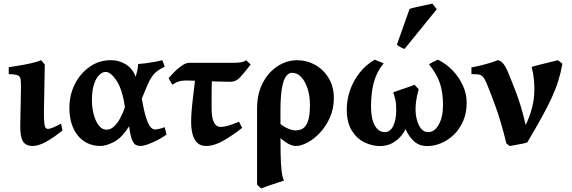

<svg xmlns="http://www.w3.org/2000/svg" viewBox="-20 -808 3221 1082"><path d="M332 -72.8Q280.3 -30.8 238 -8.1Q195.8 14.6 165 14.6Q124 14.6 108.6 -12.7Q93.3 -40 94.2 -99.1L98.1 -307.1Q98.6 -341.3 96.4 -359.1Q94.2 -377 79.8 -383.5Q65.4 -390.1 29.3 -390.1V-429.2Q50.3 -432.6 85.4 -438.2Q120.6 -443.8 155.8 -451.7Q190.9 -459.5 211.9 -468.8L232.4 -444.3L227.5 -179.2Q227.1 -134.3 229.7 -113.5Q232.4 -92.8 237.8 -87.2Q243.2 -81.5 249.5 -81.5Q270 -81.5 324.2 -111.3Z M547.4 14.6Q466.8 14.6 418.9 -43.7Q371.1 -102.1 371.1 -201.2Q371.1 -272 401.4 -332.8Q431.6 -393.6 484.6 -431.2Q537.6 -468.8 605.5 -468.8Q650.4 -468.8 688.2 -446Q726.1 -423.3 744.6 -375.5Q750 -392.6 753.2 -407.5Q756.3 -422.4 758.8 -447.3Q772.9 -447.8 799.3 -451.2Q825.7 -454.6 852.5 -459.5Q879.4 -464.4 894.5 -468.8Q897 -463.9 901.9 -450.4Q906.7 -437 908.2 -432.1Q882.3 -419.9 865.7 -407.2Q849.1 -394.5 836.4 -376.2Q823.7 -357.9 810.8 -328.4Q797.9 -298.8 779.3 -252.4Q792 -178.2 804.7 -140.6Q817.4 -103 829.6 -90.6Q841.8 -78.1 852.1 -78.1Q859.9 -78.1 875.2 -81.3Q890.6 -84.5 908.2 -91.3Q909.2 -86.9 912.8 -72.3Q916.5 -57.6 918.5 -49.8Q896 -33.2 867.7 -18.6Q839.4 -3.9 813.2 5.4Q787.1 14.6 771 14.6Q757.8 14.6 745.8 8.8Q733.9 2.9 724.1 -20.5Q714.4 -43.9 707.5 -96.7Q667 -31.2 622.3 -8.3Q577.6 14.6 547.4 14.6ZM580.1 -77.1Q603 -77.1 622.3 -95Q641.6 -112.8 657 -141.6Q672.4 -170.4 684.1 -203.1Q669.9 -303.7 637 -353.3Q604 -402.8 575.2 -402.8Q558.1 -402.8 540 -386.2Q522 -369.6 510 -334Q498 -298.3 498 -240.7Q498 -202.1 507.8 -164.3Q517.6 -126.5 536.1 -101.8Q554.7 -77.1 580.1 -77.1Z M1392.6 -444.3Q1355.5 -396.5 1332.5 -371.8Q1309.6 -347.2 1280.3 -347.2Q1237.3 -347.2 1192.6 -348.9Q1147.9 -350.6 1109.1 -352.3Q1070.3 -354 1044.4 -354H1019.5Q1006.8 -354 991.2 -350.1Q975.6 -346.2 951.2 -330.6L930.2 -367.2Q945.8 -386.2 966.1 -406.2Q986.3 -426.3 1007.8 -440.2Q1029.3 -454.1 1047.4 -454.1Q1088.4 -454.1 1135.7 -454.1Q1183.1 -454.1 1225.8 -454.1Q1268.6 -454.1 1295.4 -454.1Q1319.8 -454.1 1337.9 -456.8Q1356 -459.5 1366.7 -468.8ZM1344.7 -87.4Q1293 -46.4 1240 -15.9Q1187 14.6 1141.1 14.6Q1109.4 14.6 1090.8 -3.9Q1072.3 -22.5 1064.7 -53.5Q1057.1 -84.5 1057.1 -121.1Q1057.1 -173.8 1067.4 -256.1Q1077.6 -338.4 1086.4 -429.2L1177.2 -426.3Q1172.9 -348.1 1172.6 -295.2Q1172.4 -242.2 1172.4 -201.7Q1172.4 -144.5 1185.3 -118.7Q1198.2 -92.8 1224.6 -92.8Q1239.3 -92.8 1261.5 -98.4Q1283.7 -104 1326.7 -122.1Z M1861.3 -255.4Q1861.3 -195.8 1839.4 -146.2Q1817.4 -96.7 1783.7 -60.5Q1750 -24.4 1713.4 -4.9Q1676.8 14.6 1647.5 14.6Q1633.3 14.6 1615.2 7.3Q1597.2 0 1569.6 -21.7Q1542 -43.5 1500 -86.9Q1504.4 -90.3 1502.9 -99.1Q1501.5 -107.9 1499.5 -118.2Q1497.6 -128.4 1500 -136.2Q1502.4 -144 1514.6 -145.5Q1564.9 -102.5 1593.5 -87.9Q1622.1 -73.2 1646.5 -73.2Q1668 -73.2 1686.3 -83.7Q1704.6 -94.2 1715.6 -125.2Q1726.6 -156.2 1726.6 -217.3Q1726.6 -267.6 1713.4 -308.6Q1700.2 -349.6 1677.5 -373.8Q1654.8 -397.9 1626 -397.9Q1606.9 -397.9 1592 -377.9Q1577.1 -357.9 1568.8 -311Q1560.5 -264.2 1560.5 -183.6Q1560.5 -157.2 1560.5 -124.5Q1560.5 -91.8 1560.5 -66.2Q1560.5 -40.5 1560.5 -34.7Q1560.5 14.6 1561.5 64.2Q1562.5 113.8 1566.7 152.8Q1570.8 191.9 1580.6 209.5Q1565.9 214.4 1540.5 222.7Q1515.1 231 1490.5 239.5Q1465.8 248 1452.1 253.9Q1447.3 250 1439.9 243.4Q1432.6 236.8 1428.7 232.4Q1428.7 212.9 1428.7 172.1Q1428.7 131.3 1428.7 79.8Q1428.7 28.3 1428.7 -24.9Q1428.7 -78.1 1428.7 -124Q1428.7 -169.9 1428.7 -197.8Q1428.7 -263.7 1448.7 -314.2Q1468.8 -364.7 1501.5 -399.2Q1534.2 -433.6 1573.7 -451.2Q1613.3 -468.8 1652.8 -468.8Q1709 -468.8 1756.3 -442.1Q1803.7 -415.5 1832.5 -367.4Q1861.3 -319.3 1861.3 -255.4Z M2609.9 -229Q2609.9 -172.4 2590.6 -127.2Q2571.3 -82 2539.1 -50.3Q2506.8 -18.6 2467.3 -1.7Q2427.7 15.1 2387.7 15.1Q2340.3 15.1 2310.3 -14.4Q2280.3 -43.9 2265.6 -81.1Q2255.4 -58.6 2235.6 -36.4Q2215.8 -14.2 2187 0.5Q2158.2 15.1 2120.1 15.1Q2078.1 15.1 2034.9 -5.4Q1991.7 -25.9 1962.9 -71.5Q1934.1 -117.2 1934.1 -191.9Q1934.1 -244.6 1951.9 -297.4Q1969.7 -350.1 2004.9 -395.8Q2040 -441.4 2091.8 -471.7Q2094.2 -470.2 2105.7 -465.8Q2117.2 -461.4 2128.4 -457Q2139.6 -452.6 2142.1 -450.2Q2110.8 -413.6 2095.5 -370.6Q2080.1 -327.6 2075.4 -285.6Q2070.8 -243.7 2070.8 -209Q2070.8 -139.6 2091.8 -101.6Q2112.8 -63.5 2148.4 -63.5Q2179.2 -63.5 2195.8 -97.9Q2212.4 -132.3 2212.9 -184.1Q2213.4 -220.2 2208 -245.6Q2202.6 -271 2195.8 -287.6Q2210 -293 2234.6 -301.3Q2259.3 -309.6 2282.7 -317.9Q2306.2 -326.2 2316.4 -330.1Q2320.3 -325.2 2330.1 -315.2Q2339.8 -305.2 2339.8 -305.2Q2339.8 -305.2 2335 -287.4Q2330.1 -269.5 2325.7 -242.4Q2321.3 -215.3 2321.8 -187Q2322.8 -138.2 2341.6 -100.8Q2360.4 -63.5 2393.1 -63.5Q2429.2 -63.5 2452.9 -106.4Q2476.6 -149.4 2476.6 -215.8Q2476.6 -285.6 2459.5 -337.6Q2442.4 -389.6 2397.5 -445.8Q2400.4 -448.2 2411.4 -453.9Q2422.4 -459.5 2433.6 -465.1Q2444.8 -470.7 2447.8 -471.7Q2493.7 -449.2 2530.3 -411.4Q2566.9 -373.5 2588.4 -326.4Q2609.9 -279.3 2609.9 -229ZM2259.8 -532.2Q2252 -534.2 2238.5 -541.5Q2225.1 -548.8 2216.8 -556.2L2288.1 -757.8Q2298.8 -761.7 2324.7 -767.6Q2350.6 -773.4 2377.4 -779.1Q2404.3 -784.7 2416.5 -787.6L2441.4 -755.9Z M3149.4 -448.7Q3140.6 -398.9 3126 -352.1Q3111.3 -305.2 3087.9 -254.6Q3064.5 -204.1 3031 -143.6Q2997.6 -83 2951.7 -5.9Q2946.8 -2.9 2925.3 1.5Q2903.8 5.9 2882.1 9.5Q2860.4 13.2 2853 15.1L2833.5 0Q2804.2 -121.6 2772 -209.7Q2739.7 -297.9 2720.2 -343.3Q2705.6 -377.4 2689 -384.8Q2681.6 -388.2 2669.2 -389.2Q2656.7 -390.1 2646.7 -390.1Q2636.7 -390.1 2636.7 -390.1V-428.2Q2657.2 -431.6 2685.8 -438.5Q2714.4 -445.3 2741.5 -453.6Q2768.6 -461.9 2784.7 -468.8Q2795.9 -468.8 2810.8 -454.8Q2825.7 -440.9 2840.8 -405.8Q2856.9 -368.2 2887.5 -289.1Q2918 -210 2942.4 -103.5Q2984.4 -191.4 2990.2 -272.9Q2996.1 -354.5 2976.1 -431.2Q2987.3 -434.6 3007.8 -439.9Q3028.3 -445.3 3051.5 -450.9Q3074.7 -456.5 3094.5 -461.4Q3114.3 -466.3 3124 -468.8Q3127.9 -466.3 3137.5 -458.7Q3147 -451.2 3149.4 -448.7Z"/></svg>

Font: Gentium Book Plus
Style: Bold
Weight: 700
Designer: Victor Gaultney, Annie Olsen, Iska Routamaa, Becca Hirsbrunner
Foundry: SIL International
Version: Version 6.101